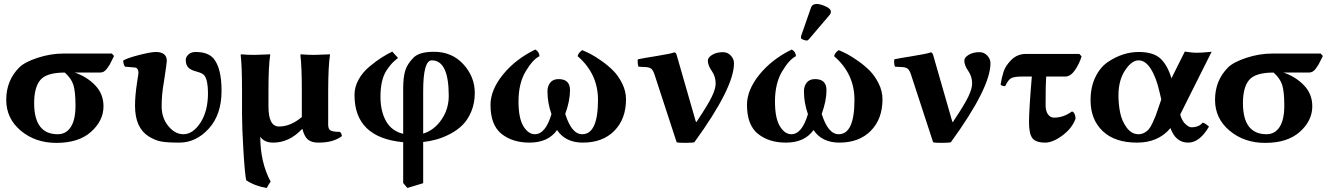

<svg xmlns="http://www.w3.org/2000/svg" viewBox="-20 -704 6660 961"><path d="M480 -340.8H354Q414.1 -320.8 456.1 -277.3Q498 -233.9 498 -171.9Q498 -100.1 436 -44.4Q374 11.2 262.2 11.2Q157.2 11.2 84.2 -49.8Q11.2 -110.8 11.2 -204.1Q11.2 -301.3 76.2 -366.2Q103 -393.1 168 -414.6Q232.9 -436 298.8 -436H540L550.8 -423.8Q547.9 -418.9 540.5 -403.1Q533.2 -387.2 528.6 -379.6Q523.9 -372.1 515.9 -361.1Q507.8 -350.1 499.5 -345.5Q491.2 -340.8 480 -340.8ZM269 -32.2Q311 -32.2 334.5 -68.6Q357.9 -105 357.9 -175Q357.9 -245.1 347.4 -278.6Q336.9 -312 304.2 -340.8Q213.4 -340.8 182.1 -304Q150.9 -267.1 150.9 -188Q150.9 -32.2 269 -32.2Z M1088.9 -250Q1088.9 -129.9 1024.9 -60.1Q960.9 9.8 877.9 9.8Q817.9 9.8 787.4 4.4Q756.8 -1 724.6 -21Q655.8 -64 655.8 -174.8Q655.8 -224.6 666 -291Q667 -300.8 669.9 -316.9Q672.9 -333 672.9 -340.8Q672.9 -358.9 660.6 -365.2Q658.7 -366.2 606 -370.1Q597.2 -381.3 596.7 -400.9Q615.7 -413.1 675.3 -428.5Q734.9 -443.8 759.8 -443.8Q814.9 -443.8 814.9 -398.9Q814.9 -389.2 800.8 -296.9Q788.6 -229 789.1 -171.9Q789.1 -113.8 822.5 -73Q856 -32.2 897.9 -32.2Q945.8 -32.2 983.9 -90.8Q1021 -148.9 1021 -237.8Q1021 -299.8 1003.9 -325.2Q995.1 -337.4 965.8 -345.2Q939 -352.1 925.8 -362.8Q909.7 -377 909.7 -403.8Q909.7 -418.9 923.3 -431.4Q937 -443.8 959 -443.8Q1022 -443.8 1049.8 -410.2Q1088.9 -361.8 1088.9 -250Z M1323.7 -248V-170.9Q1323.7 -70.8 1376.5 -70.8Q1434.6 -70.8 1490.7 -118.2V-250Q1490.7 -373 1483.4 -429.2L1485.8 -432.1Q1520 -429.2 1553.7 -429.2Q1553.7 -429.2 1630.9 -432.1L1631.8 -429.2Q1623 -376 1622.6 -249V-80.1Q1622.6 -57.1 1635.5 -50.5Q1648.4 -43.9 1681.6 -43.9Q1689.5 -37.1 1691.4 -22.9Q1648.4 10.3 1572.8 9.8Q1539.6 9.8 1521.5 -5.1Q1503.4 -20 1493.7 -58.1H1491.7Q1427.7 9.8 1347.7 9.8Q1301.8 9.8 1282.7 -20Q1282.7 107.9 1334.5 205.1Q1326.7 214.8 1315.4 236.8Q1257.3 228 1212.4 198.2Q1205.6 168.5 1198.5 51.8Q1191.4 -64.9 1191.4 -129.9V-249Q1191.4 -373 1184.6 -429.2L1186.5 -432.1Q1220.7 -429.2 1254.4 -429.2L1331.5 -432.1L1332.5 -429.2Q1323.7 -376 1323.7 -248Z M2226.1 -224.1Q2226.1 -402.3 2141.1 -401.9Q2098.1 -401.9 2098.1 -248V-35.2Q2153.3 -52.2 2189.7 -105.2Q2226.1 -158.2 2226.1 -224.1ZM2019 236.8 1998 211.9V7.8Q1753.9 -15.1 1754.4 -229Q1754.4 -269 1774.9 -305.9Q1795.4 -342.8 1829.3 -370.8Q1863.3 -398.9 1889.4 -415.5Q1915.5 -432.1 1943.4 -445.8L1972.2 -414.1Q1954.1 -399.9 1943.1 -388.4Q1932.1 -377 1916.3 -354Q1900.4 -331.1 1892.3 -297.1Q1884.3 -263.2 1884.3 -220.2Q1884.3 -147 1912.4 -97.4Q1940.4 -47.9 1998 -34.2V-261.2Q1998 -317.4 2008.5 -351.1Q2019 -384.8 2050.3 -416Q2079.1 -444.8 2152.3 -444.8Q2242.2 -444.8 2299.3 -382.3Q2356.4 -319.8 2356.4 -238.8Q2356.4 -188 2338.9 -146Q2321.3 -104 2294.7 -77.9Q2268.1 -51.8 2232.7 -33.4Q2197.3 -15.1 2164.8 -6.1Q2132.3 2.9 2098.1 6.8V212.9Z M3113.3 -207Q3113.3 -108.9 3055.2 -49.6Q2997.1 9.8 2897 9.8Q2810.1 9.8 2768.1 -53.2Q2724.1 9.8 2629.9 9.8Q2544.9 9.8 2490 -34.2Q2435.1 -78.1 2435.1 -179.2Q2435.1 -253.4 2497.1 -330.3Q2559.1 -407.2 2659.2 -456.1Q2679.2 -444.8 2680.2 -422.9Q2646 -405.8 2610.6 -345.9Q2575.2 -286.1 2575.2 -195.8Q2575.2 -112.8 2599.6 -72.5Q2624 -32.2 2657.2 -32.2Q2710.4 -32.2 2740.2 -132.8Q2720.2 -189 2720.2 -247.1Q2720.2 -272.9 2734.1 -290.5Q2748 -308.1 2775.9 -308.1Q2833 -308.1 2833 -252.9Q2833 -198.7 2809.1 -133.8Q2841.3 -31.7 2894 -32.2Q2973.1 -32.2 2973.1 -204.1Q2973.1 -335 2871.1 -422.9Q2875 -439.9 2894 -453.1Q2913.1 -445.3 2935.1 -434.1Q2957 -422.9 2990.5 -399.4Q3023.9 -376 3049.6 -350.1Q3075.2 -324.2 3094.2 -286.1Q3113.3 -248 3113.3 -207Z M3255.9 -331.1Q3249 -352.1 3240 -359.6Q3231 -367.2 3212.9 -368.2L3175.8 -370.1Q3172.9 -376 3171.9 -388.4Q3170.9 -400.9 3172.9 -407.2Q3194.8 -412.1 3266.4 -423.6Q3337.9 -435.1 3355 -441.9Q3362.8 -441.9 3366.7 -429.2L3461.9 -98.1Q3463.9 -92.8 3464.8 -92.8Q3465.8 -92.8 3469.2 -98.1Q3470.7 -100.1 3471.2 -101.6Q3523.4 -179.7 3542.7 -219.7Q3562 -259.8 3562 -286.1Q3562 -321.3 3542.5 -349.1Q3522.9 -377 3522.9 -400.9Q3522.9 -416 3544.4 -429.4Q3565.9 -442.9 3599.6 -442.9Q3621.6 -442.9 3637.7 -426Q3653.8 -409.2 3653.8 -387.2Q3653.8 -265.1 3455.6 7.8Q3448.7 10.7 3411.4 11Q3374 11.2 3366.7 7.8Z M4397 -207Q4397 -108.9 4338.9 -49.6Q4280.8 9.8 4180.7 9.8Q4093.8 9.8 4051.8 -53.2Q4007.8 9.8 3913.6 9.8Q3828.6 9.8 3773.7 -34.2Q3718.8 -78.1 3718.8 -179.2Q3718.8 -253.4 3780.8 -330.3Q3842.8 -407.2 3942.9 -456.1Q3962.9 -444.8 3963.9 -422.9Q3929.7 -405.8 3894.3 -345.9Q3858.9 -286.1 3858.9 -195.8Q3858.9 -112.8 3883.3 -72.5Q3907.7 -32.2 3940.9 -32.2Q3994.1 -32.2 4023.9 -132.8Q4003.9 -189 4003.9 -247.1Q4003.9 -272.9 4017.8 -290.5Q4031.7 -308.1 4059.6 -308.1Q4116.7 -308.1 4116.7 -252.9Q4116.7 -198.7 4092.8 -133.8Q4125 -31.7 4177.7 -32.2Q4256.8 -32.2 4256.8 -204.1Q4256.8 -335 4154.8 -422.9Q4158.7 -439.9 4177.7 -453.1Q4196.8 -445.3 4218.8 -434.1Q4240.7 -422.9 4274.2 -399.4Q4307.6 -376 4333.3 -350.1Q4358.9 -324.2 4377.9 -286.1Q4397 -248 4397 -207ZM4067.9 -684.1Q4085.9 -684.1 4112.3 -672.1Q4138.7 -660.2 4138.7 -646Q4138.7 -637.2 4133.8 -630.9L4029.8 -508.8Q4022.9 -501 4018.6 -501Q4011.7 -501 4000.2 -505.4Q3988.8 -509.8 3988.8 -515.1Q3988.8 -521 3989.7 -523.9L4039.6 -667Q4045.9 -684.1 4067.9 -684.1Z M4539.6 -331.1Q4532.7 -352.1 4523.7 -359.6Q4514.6 -367.2 4496.6 -368.2L4459.5 -370.1Q4456.5 -376 4455.6 -388.4Q4454.6 -400.9 4456.5 -407.2Q4478.5 -412.1 4550 -423.6Q4621.6 -435.1 4638.7 -441.9Q4646.5 -441.9 4650.4 -429.2L4745.6 -98.1Q4747.6 -92.8 4748.5 -92.8Q4749.5 -92.8 4752.9 -98.1Q4754.4 -100.1 4754.9 -101.6Q4807.1 -179.7 4826.4 -219.7Q4845.7 -259.8 4845.7 -286.1Q4845.7 -321.3 4826.2 -349.1Q4806.6 -377 4806.6 -400.9Q4806.6 -416 4828.1 -429.4Q4849.6 -442.9 4883.3 -442.9Q4905.3 -442.9 4921.4 -426Q4937.5 -409.2 4937.5 -387.2Q4937.5 -265.1 4739.3 7.8Q4732.4 10.7 4695.1 11Q4657.7 11.2 4650.4 7.8Z M5144.5 -320.8H5095.2Q5057.1 -320.8 5041.7 -313Q5026.4 -305.2 5011.2 -272.9Q4993.2 -272.9 4988.3 -280.8Q4993.2 -314.9 5003.2 -345.5Q5013.2 -376 5042.7 -405Q5072.3 -434.1 5115.2 -434.1H5382.3L5393.6 -421.9Q5382.3 -384.8 5360.4 -352.8Q5338.4 -320.8 5311.5 -320.8H5216.3Q5213.4 -284.7 5213.4 -178.2Q5213.4 -148.4 5225.3 -131.8Q5237.3 -115.2 5255.4 -115.2Q5303.2 -115.2 5345.2 -146Q5353 -145 5358.2 -134Q5363.3 -123 5363.3 -109.9Q5346.2 -62 5297.9 -26.1Q5249.5 9.8 5211.4 9.8Q5164.6 9.8 5147.5 -12.2Q5130.4 -34.2 5130.4 -91.8Q5130.4 -154.8 5144.5 -320.8Z M5792.5 -206.1 5784.2 -241.2Q5768.1 -314.5 5740.7 -358.2Q5713.4 -401.9 5679.2 -401.9Q5644 -401.9 5611.1 -351.8Q5578.1 -301.8 5578.1 -226.1Q5578.1 -181.2 5586.7 -139.6Q5595.2 -98.1 5619.4 -65.2Q5643.6 -32.2 5678.2 -32.2Q5694.3 -32.2 5707.8 -39.6Q5721.2 -46.9 5729.7 -56.9Q5738.3 -66.9 5748.3 -87.9Q5758.3 -108.9 5763.9 -123.5Q5769.5 -138.2 5779.3 -168ZM5679.2 -443.8Q5752.4 -443.8 5787.8 -411.4Q5823.2 -378.9 5843.3 -312L5910.2 -445.8Q5948.2 -439.9 5967.3 -439.9Q5996.1 -439.9 6044.4 -444.8L5887.2 -130.9Q5895.5 -99.6 5913.1 -83.3Q5930.7 -66.9 5942.4 -66.9Q5981 -66.9 5999.5 -90.3Q6011.7 -87.9 6031.2 -70.3Q5984.4 9.8 5927.2 9.8Q5864.3 9.8 5838.4 -63Q5777.3 10.3 5670.4 9.8Q5559.6 9.8 5499 -48.1Q5438.5 -106 5438.5 -202.1Q5438.5 -268.1 5462.4 -317.6Q5486.3 -367.2 5524.4 -393.1Q5562.5 -418.9 5601.3 -431.4Q5640.1 -443.8 5679.2 -443.8Z M6530.3 -340.8H6404.3Q6464.4 -320.8 6506.3 -277.3Q6548.3 -233.9 6548.3 -171.9Q6548.3 -100.1 6486.3 -44.4Q6424.3 11.2 6312.5 11.2Q6207.5 11.2 6134.5 -49.8Q6061.5 -110.8 6061.5 -204.1Q6061.5 -301.3 6126.5 -366.2Q6153.3 -393.1 6218.3 -414.6Q6283.2 -436 6349.1 -436H6590.3L6601.1 -423.8Q6598.1 -418.9 6590.8 -403.1Q6583.5 -387.2 6578.9 -379.6Q6574.2 -372.1 6566.2 -361.1Q6558.1 -350.1 6549.8 -345.5Q6541.5 -340.8 6530.3 -340.8ZM6319.3 -32.2Q6361.3 -32.2 6384.8 -68.6Q6408.2 -105 6408.2 -175Q6408.2 -245.1 6397.7 -278.6Q6387.2 -312 6354.5 -340.8Q6263.7 -340.8 6232.4 -304Q6201.2 -267.1 6201.2 -188Q6201.2 -32.2 6319.3 -32.2Z"/></svg>

Font: Linux Biolinum O
Style: Bold
Weight: 700
Designer: Philipp H. Poll
Foundry: Philipp H. Poll
Version: Version 1.3.2